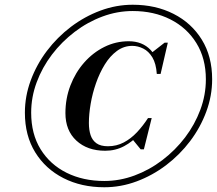

<svg xmlns="http://www.w3.org/2000/svg" viewBox="-20 -780 915 810"><path d="M420 10Q323.5 10 247.8 -28.5Q172 -67 128.5 -137.5Q85 -208 85 -304.5Q85 -374.5 109.8 -441.2Q134.5 -508 178 -565.5Q221.5 -623 279.2 -666.8Q337 -710.5 403.5 -735.2Q470 -760 540 -760Q636.5 -760 712.2 -721.5Q788 -683 831.5 -612.5Q875 -542 875 -445.5Q875 -375.5 850.2 -308.8Q825.5 -242 782 -184.5Q738.5 -127 680.8 -83.2Q623 -39.5 556.5 -14.8Q490 10 420 10ZM573.5 -150 539.5 -191.5Q551 -202.5 563.5 -215Q576 -227.5 586.5 -243.5L604.5 -282H620L587 -150ZM424 -144Q348.5 -144 302.2 -186.8Q256 -229.5 256 -303Q256 -364.5 277 -419.2Q298 -474 335 -516Q372 -558 420.2 -582Q468.5 -606 523 -606Q580.5 -606 615.5 -569.2Q650.5 -532.5 650.5 -468H641.5Q638.5 -512 622.8 -538Q607 -564 584.2 -575.2Q561.5 -586.5 538 -586.5Q502.5 -586.5 473.2 -565Q444 -543.5 422 -507.8Q400 -472 385 -429Q370 -386 362.5 -342.2Q355 -298.5 355 -261Q355 -232 362.2 -210Q369.5 -188 387 -175.5Q404.5 -163 435.5 -163Q471.5 -163 502 -179Q532.5 -195 558 -222.2Q583.5 -249.5 604.5 -282H613.5Q595.5 -245.5 567.5 -214Q539.5 -182.5 503.2 -163.2Q467 -144 424 -144ZM420 -16.5Q485.5 -16.5 548 -39.8Q610.5 -63 665 -104.5Q719.5 -146 760.8 -200.2Q802 -254.5 825.2 -317Q848.5 -379.5 848.5 -445.5Q848.5 -533.5 808.5 -598.2Q768.5 -663 698.8 -698.2Q629 -733.5 540 -733.5Q474.5 -733.5 412 -710.2Q349.5 -687 295 -645.5Q240.5 -604 199.2 -549.8Q158 -495.5 134.8 -433Q111.5 -370.5 111.5 -304.5Q111.5 -215 151.2 -150.5Q191 -86 260.8 -51.2Q330.5 -16.5 420 -16.5ZM641.5 -468 641 -506Q637 -520.5 631.8 -532Q626.5 -543.5 618 -556L674.5 -600H688L657.5 -468Z"/></svg>

Font: Bodoni Moda 9pt
Style: Bold Italic
Weight: 700
Italic angle: -13°
Designer: Owen Earl
Foundry: indestructible type
Version: Version 2.004